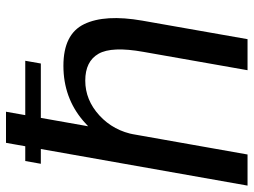

<svg xmlns="http://www.w3.org/2000/svg" viewBox="-128 -704 825 624"><g transform="rotate(-90 284.0 -392.5)"><path d="M63.2 -671.8H389.1L398 -722.4H72.2ZM-7.7 0H93.4L232.4 -785H131.3ZM367.3 0H468.2L528.4 -342Q549.6 -463.4 517.1 -530.9Q484.6 -598.4 381.6 -598.4Q278.1 -598.4 202.6 -533.9Q127.2 -469.4 114.2 -396.7L157.8 -365.3Q170.1 -435.3 220.3 -481.4Q270.5 -527.4 333.5 -527.4Q396 -527.4 420.7 -484.4Q445.4 -441.4 426.9 -338.3Z"/></g></svg>

Font: Anybody Thin
Style: Italic
Weight: 100
Italic angle: -10°
Designer: Tyler Finck
Foundry: Etcetera Type Company
Version: Version 1.114;gftools[0.9.25]